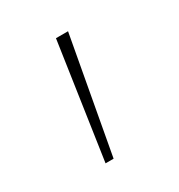

<svg xmlns="http://www.w3.org/2000/svg" viewBox="-79 -757 346 372"><g transform="rotate(-30 93.5 -571.0)"><path d="M56 -442 94 -700H121L74 -442Z"/></g></svg>

Font: Mach Thin
Style: Regular
Weight: 250
Version: Version 1.002